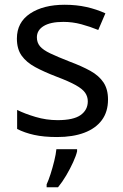

<svg xmlns="http://www.w3.org/2000/svg" viewBox="-20 -566 519 807"><path d="M434 -148Q434 -96 408 -61Q382 -26 334 -8Q286 10 220 10Q164 10 123.5 1Q83 -8 52 -24V-104Q84 -88 129.5 -74.5Q175 -61 222 -61Q289 -61 319 -82.5Q349 -104 349 -140Q349 -160 338 -176Q327 -192 298.5 -208Q270 -224 217 -244Q165 -264 128 -284Q91 -304 71 -332Q51 -360 51 -404Q51 -472 106.5 -509Q162 -546 252 -546Q301 -546 343.5 -536.5Q386 -527 423 -510L393 -440Q359 -454 322 -464Q285 -474 246 -474Q192 -474 163.5 -456.5Q135 -439 135 -409Q135 -387 148 -371.5Q161 -356 191.5 -341.5Q222 -327 273 -307Q324 -288 360 -268Q396 -248 415 -219.5Q434 -191 434 -148ZM304 70Q300 88 287.5 115.5Q275 143 258.5 171Q242 199 224 221H176V209Q184 192 192.5 165.5Q201 139 208 110.5Q215 82 217 61H304Z"/></svg>

Font: Noto Sans Hebrew
Style: Regular
Weight: 400
Designer: Monotype Design Team
Foundry: Monotype Imaging Inc.
Version: Version 2.003;January 10, 2023;FontCreator 14.0.0.2877 64-bi